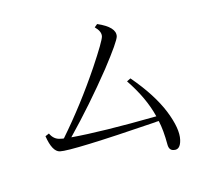

<svg xmlns="http://www.w3.org/2000/svg" viewBox="-79 -823 710 669"><g transform="rotate(-15 276.0 -488.0)"><path d="M110 -380Q196 -478 273 -593Q326 -673 330 -689Q334 -706 314 -726L325 -735Q387 -708 380 -676Q376 -659 311 -576Q226 -470 136 -377Q242 -368 441 -371Q424 -441 374 -515L388 -522Q454 -445 482 -376Q509 -308 500 -270Q492 -236 469 -242Q453 -245 453 -266Q453 -318 445 -353Q437 -353 431 -352Q125 -331 85 -340Q59 -346 50 -404L64 -410Q75 -386 98 -382Q106 -380 110 -380Z"/></g></svg>

Font: Miso
Style: Regular
Weight: 400
Version: Version 1.1